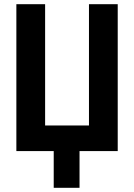

<svg xmlns="http://www.w3.org/2000/svg" viewBox="-20 -720 640 915"><path d="M58 0V-700H195V-122H404V-700H541V0H359V175H236V0Z"/></svg>

Font: PT Mono
Style: Bold
Weight: 700
Monospace: yes
Designer: A.Korolkova, I.Chaeva
Foundry: ParaType Ltd
Version: Version 1.000 OFL